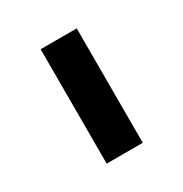

<svg xmlns="http://www.w3.org/2000/svg" viewBox="-88 -870 430 450"><g transform="rotate(-30 127.0 -645.0)"><path d="M78.1 -799.8H175.8V-490.2H78.1Z"/></g></svg>

Font: Decalotype Medium
Style: Regular
Weight: 500
Designer: Alfredo Marco Pradil
Foundry: Alfredo Marco Pradil
Version: Version 1.0